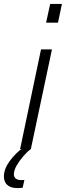

<svg xmlns="http://www.w3.org/2000/svg" viewBox="-96 -763 337 983"><path d="M140 -647 161 -743H221L201 -647ZM7 0 114 -510H170L62 0ZM-4 200Q-31 200 -46.5 192Q-62 184 -69 170.5Q-76 157 -76 141Q-76 103 -47.5 63Q-19 23 26 -10L62 0Q44 13 24 36Q4 59 -10.5 84Q-25 109 -25 130Q-25 142 -16 150.5Q-7 159 14 159Q17 159 19.5 159Q22 159 29 158L20 198Q14 199 7 199.5Q0 200 -4 200Z"/></svg>

Font: Saira Condensed Light
Style: Italic
Weight: 300
Width: 3
Italic angle: -12°
Designer: Hector Gatti with collaboration of the Omnibus-Type team
Foundry: Omnibus-Type
Version: Version 1.101